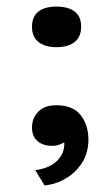

<svg xmlns="http://www.w3.org/2000/svg" viewBox="-20 -433 311 582"><path d="M115 129 87 83Q130 77 153 54.5Q176 32 175 -1Q169 2 159.5 5.5Q150 9 137 9Q110 9 93.5 -5.5Q77 -20 77 -46Q77 -75 96 -94.5Q115 -114 151 -114Q201 -114 224.5 -84Q248 -54 248 -10Q248 30 229 60Q210 90 179.5 108Q149 126 115 129ZM151 -290Q117 -290 97 -305.5Q77 -321 77 -352Q77 -383 96.5 -398Q116 -413 151 -413Q187 -413 206.5 -398Q226 -383 226 -352Q226 -321 206 -305.5Q186 -290 151 -290Z"/></svg>

Font: Red Rose SemiBold
Style: Regular
Weight: 600
Designer: Jaikishan Patel
Version: Version 2.000